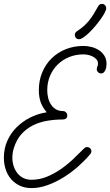

<svg xmlns="http://www.w3.org/2000/svg" viewBox="-20 -963 570 992"><path d="M429.7 -203.1Q439.5 -203.1 445.8 -196.8Q452.1 -190.4 452.1 -180.7Q452.1 -173.3 446.3 -166.5Q420.4 -135.7 385.5 -104.5Q350.6 -73.2 310.5 -48.1Q270.5 -22.9 227.5 -7.1Q184.6 8.8 142.6 8.8Q108.9 8.8 82.3 -3.7Q55.7 -16.1 37.4 -37.4Q19 -58.6 9.5 -87.2Q0 -115.7 0 -147.9Q0 -195.3 17.8 -235.4Q35.6 -275.4 66.2 -305.7Q96.7 -335.9 136.7 -356Q176.8 -376 221.2 -382.8Q199.2 -409.2 189.9 -435.8Q180.7 -462.4 180.7 -497.1Q180.7 -546.9 198 -588.6Q215.3 -630.4 246.1 -660.9Q276.9 -691.4 319.1 -708.5Q361.3 -725.6 411.1 -725.6Q431.6 -725.6 452.9 -720.2Q474.1 -714.8 491.2 -703.6Q508.3 -692.4 519.3 -675Q530.3 -657.7 530.3 -633.8Q530.3 -627 529.3 -618.4Q528.3 -609.9 524.9 -602.1Q521.5 -594.2 516.1 -588.9Q510.7 -583.5 502 -583.5Q493.7 -583.5 486.8 -590.1Q480 -596.7 480 -605Q480 -612.8 483.2 -619.4Q486.3 -626 486.3 -633.8Q486.3 -647 478.5 -656Q470.7 -665 459.2 -670.9Q447.8 -676.8 434.6 -679.4Q421.4 -682.1 411.1 -682.1Q371.6 -682.1 337.4 -668.2Q303.2 -654.3 278.1 -629.6Q252.9 -605 238.5 -571Q224.1 -537.1 224.1 -497.1Q224.1 -478 228.5 -458.7Q232.9 -439.5 242.7 -424.1Q252.4 -408.7 267.8 -398.9Q283.2 -389.2 305.7 -389.2Q314.9 -389.2 321.3 -382.1Q327.6 -375 327.6 -366.2Q327.6 -356 321.3 -350.8Q314.9 -345.7 305.7 -345.7Q263.2 -345.7 223.4 -338.9Q183.6 -332 149.9 -315.2Q116.2 -298.3 90.6 -269.8Q64.9 -241.2 51.3 -197.3Q43.9 -173.8 43.9 -147.9Q43.9 -125.5 50.5 -105Q57.1 -84.5 69.6 -68.6Q82 -52.7 100.3 -43.5Q118.7 -34.2 142.6 -34.2Q183.1 -34.2 220.7 -49.3Q258.3 -64.5 292.7 -88.1Q327.1 -111.8 357.7 -140.6Q388.2 -169.4 414.6 -196.3Q421.4 -203.1 429.7 -203.1ZM507.3 -942.9Q516.6 -942.9 522.7 -936Q528.8 -929.2 528.8 -920.4Q528.8 -912.1 521 -897.2Q513.2 -882.3 500.5 -864.5Q487.8 -846.7 472.2 -828.1Q456.5 -809.6 440.9 -794.4Q425.3 -779.3 411.4 -769.8Q397.5 -760.3 388.2 -760.3Q378.4 -760.3 372.6 -766.8Q366.7 -773.4 366.7 -783.2Q366.7 -793.9 376 -800.3Q397.9 -814.9 413.3 -828.6Q428.7 -842.3 440.9 -857.7Q453.1 -873 464.1 -890.9Q475.1 -908.7 487.8 -931.6Q494.1 -942.9 507.3 -942.9Z"/></svg>

Font: Helvetia Verbundene
Style: Regular
Weight: 400
Designer: Peter Wiegel, original typeface by Carl Albert Fahrenwaldt 1901
Foundry: Peter Wiegel
Version: Version 2.000